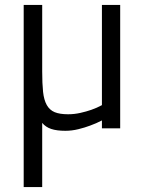

<svg xmlns="http://www.w3.org/2000/svg" viewBox="-20 -520 570 778"><path d="M76 -500H151V-230Q151 -181 154.5 -148Q158 -115 169.5 -94.5Q181 -74 201.5 -65.5Q222 -57 256 -57Q281 -57 305.5 -62.5Q330 -68 350 -75Q373 -83 393 -94V-500H467V0H393V-32Q370 -20 345 -11Q324 -3 297.5 3.5Q271 10 245 10Q210 10 187.5 2.5Q165 -5 151 -22V238H76Z"/></svg>

Font: TitilliumText22L 400 wt
Style: 400 wt
Weight: 400
Designer: Campivisivi
Foundry: Campivisivi
Version: 1.000